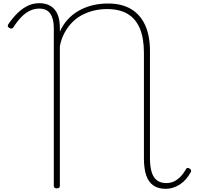

<svg xmlns="http://www.w3.org/2000/svg" viewBox="-20 -1168 1244 1206"><path d="M1020 18Q974 18 943.5 -3Q913 -24 898.5 -66Q884 -108 884 -174V-836Q884 -928 858.5 -989Q833 -1050 782 -1080.5Q731 -1111 653 -1111Q606 -1111 565.5 -1100.5Q525 -1090 490.5 -1071Q456 -1052 429 -1023Q402 -994 383.5 -958.5Q365 -923 356 -878V0Q356 7 352 11Q348 15 337 15Q327 15 322.5 11Q318 7 318 0V-991Q318 -1050 296 -1082Q274 -1114 227 -1114Q196 -1114 168.5 -1101Q141 -1088 115.5 -1062.5Q90 -1037 64 -996Q59 -990 53 -988.5Q47 -987 38 -993Q29 -998 29 -1004.5Q29 -1011 33 -1017Q62 -1059 92.5 -1088Q123 -1117 156 -1132.5Q189 -1148 227 -1148Q260 -1148 284.5 -1137Q309 -1126 325 -1106Q341 -1086 348.5 -1057Q356 -1028 356 -991V-969Q375 -1012 404.5 -1044.5Q434 -1077 472.5 -1099.5Q511 -1122 558 -1134Q605 -1146 659 -1146Q744 -1146 802.5 -1111.5Q861 -1077 891.5 -1010.5Q922 -944 922 -847V-175Q922 -121 933 -86Q944 -51 967 -34.5Q990 -18 1025 -18Q1050 -18 1072 -28Q1094 -38 1113 -57.5Q1132 -77 1148 -105Q1151 -112 1157 -113Q1163 -114 1171 -109Q1177 -106 1179.5 -100Q1182 -94 1179 -88Q1166 -64 1149 -44Q1132 -24 1111.5 -10.5Q1091 3 1068 10.5Q1045 18 1020 18Z"/></svg>

Font: Playwrite BR Thin
Style: Regular
Weight: 250
Version: Version 1.003